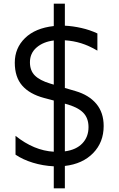

<svg xmlns="http://www.w3.org/2000/svg" viewBox="-20 -902 642 1039"><path d="M271 -2Q212 -5 158 -21.5Q104 -38 64 -65V-167Q164 -87 271 -81V-358L218 -372Q140 -393 100 -439Q60 -485 60 -563Q60 -642 115.5 -696Q171 -750 271 -761V-882H331V-763Q374 -761 420.5 -750.5Q467 -740 507 -721V-628Q461 -655 419 -668Q377 -681 331 -684V-426L389 -409Q461 -388 501 -340.5Q541 -293 541 -220Q541 -132 484 -73.5Q427 -15 331 -4V117H271ZM251 -450 271 -444V-683Q214 -676 178 -645Q142 -614 142 -565Q142 -520 168.5 -493.5Q195 -467 251 -450ZM459 -214Q459 -264 429 -293.5Q399 -323 335 -340L331 -341V-83Q392 -91 425.5 -126Q459 -161 459 -214Z"/></svg>

Font: Application
Style: Regular
Weight: 400
Designer: Wei Huang
Foundry: Wei Huang
Version: Version 0.012